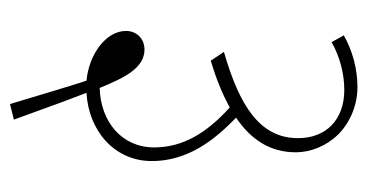

<svg xmlns="http://www.w3.org/2000/svg" viewBox="-200 -468 753 394"><g transform="rotate(90 177.0 -270.5)"><path d="M193 86 225 78C194 -8 179 -48 170 -71C246 -75 310 -127 310 -205C310 -255 290 -301 253 -344C244 -355 233 -366 221 -378C267 -409 292 -449 292 -500C292 -533 278 -564 256 -587C232 -611 197 -627 158 -627C121 -627 84 -617 52 -599L66 -574C96 -591 131 -600 164 -600C226 -600 263 -562 263 -505C263 -427 197 -385 86 -353L104 -326C141 -337 173 -350 200 -365C252 -318 282 -269 282 -210C282 -143 229 -100 160 -98C138 -152 118 -190 81 -190C59 -190 43 -174 43 -152C43 -111 91 -76 145 -71C153 -48 173 20 193 86Z"/></g></svg>

Font: Noto Serif Devanagari Condensed Thin
Style: Regular
Weight: 100
Width: 3
Designer: Universal Thirst, Indian Type Foundry and the Monotype Design Team
Foundry: Monotype Imaging Inc.
Version: Version 2.004